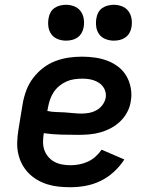

<svg xmlns="http://www.w3.org/2000/svg" viewBox="-20 -775 640 803"><path d="M275 8Q250 8 225.5 5.5Q201 3 178.5 -4Q156 -11 135.5 -23Q115 -35 99 -51.5Q83 -68 72 -89Q61 -110 56 -133.5Q51 -157 52 -182Q53 -207 57 -232L75 -342Q80 -370 90 -397Q100 -424 118 -448Q136 -472 160 -490.5Q184 -509 211.5 -519.5Q239 -530 267 -534Q295 -538 323 -538Q351 -538 378.5 -534Q406 -530 430.5 -520.5Q455 -511 475.5 -495Q496 -479 509 -456.5Q522 -434 527 -406.5Q532 -379 527 -352Q524 -329 512.5 -307Q501 -285 483.5 -268Q466 -251 444.5 -239.5Q423 -228 400 -221.5Q377 -215 354 -213Q331 -211 308 -211Q272 -211 235 -212Q198 -213 163 -218V-217Q160 -199 160 -181Q160 -163 165.5 -147.5Q171 -132 182 -119Q193 -106 208 -98Q223 -90 240.5 -87Q258 -84 275 -84Q293 -84 311.5 -87.5Q330 -91 347.5 -99Q365 -107 379.5 -120Q394 -133 405 -149L500 -108Q482 -80 456.5 -56.5Q431 -33 401 -18.5Q371 -4 339 2Q307 8 275 8ZM321 -300Q337 -300 353 -303Q369 -306 383.5 -314Q398 -322 408.5 -336Q419 -350 422 -366Q424 -379 421 -391Q418 -403 411 -412.5Q404 -422 394 -428.5Q384 -435 372.5 -439Q361 -443 348.5 -444.5Q336 -446 323 -446Q307 -446 290 -443.5Q273 -441 257.5 -434Q242 -427 228 -415.5Q214 -404 204.5 -389.5Q195 -375 189.5 -359Q184 -343 181 -327L178 -311Q196 -307 214 -306.5Q232 -306 250 -305Q268 -304 285.5 -302Q303 -300 321 -300ZM456 -605Q438 -605 421.5 -611.5Q405 -618 395 -631.5Q385 -645 382.5 -662.5Q380 -680 383 -698Q385 -711 391 -722.5Q397 -734 408 -741.5Q419 -749 431.5 -752Q444 -755 456 -755Q474 -755 490.5 -748.5Q507 -742 517 -728.5Q527 -715 530 -697.5Q533 -680 530 -662Q528 -649 521.5 -637.5Q515 -626 504.5 -618.5Q494 -611 481.5 -608Q469 -605 456 -605ZM256 -605Q238 -605 221.5 -611.5Q205 -618 195 -631.5Q185 -645 182.5 -662.5Q180 -680 183 -698Q185 -711 191 -722.5Q197 -734 208 -741.5Q219 -749 231.5 -752Q244 -755 256 -755Q274 -755 290.5 -748.5Q307 -742 317 -728.5Q327 -715 330 -697.5Q333 -680 330 -662Q328 -649 321.5 -637.5Q315 -626 304.5 -618.5Q294 -611 281.5 -608Q269 -605 256 -605Z"/></svg>

Font: Iosevka Curly SmBdEx
Style: Italic
Weight: 600
Width: 7
Italic angle: -9°
Monospace: yes
Designer: Belleve Invis
Foundry: Belleve Invis
Version: Version 11.1.0; ttfautohint (v1.8.3)